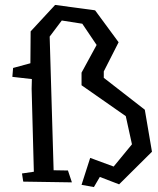

<svg xmlns="http://www.w3.org/2000/svg" viewBox="-20 -741 640 777"><path d="M181 -593 197 -52 255 -51 271 -3 74 -6 69 -39 117 -46 108 -382 109 -421 30 -430 33 -466 103 -485 104 -614 203 -721 360 -700 365 -699 460 -570 400 -452V-426L566 -297L595 -127L462 5L384 -25L360 16L310 7L345 -102L440 -67L514 -157L489 -271L310 -396V-447L371 -559L313 -645L230 -658Z"/></svg>

Font: Underdog
Style: Regular
Weight: 400
Designer: Sergey Steblina
Foundry: Sergey Steblina, Jovanny Lemonad
Version: Version 1.001; ttfautohint (v0.9)